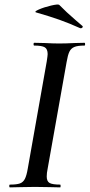

<svg xmlns="http://www.w3.org/2000/svg" viewBox="-20 -810 388 830"><path d="M23 -12Q52 -12 66 -17Q80 -22 87.5 -36.5Q95 -51 100 -81L182 -544Q186 -570 186 -576Q186 -598 173.5 -605.5Q161 -613 128 -613Q125 -613 125 -619Q125 -625 128 -625L173 -624Q211 -622 235 -622Q265 -622 303 -624L345 -625Q348 -625 348 -619Q348 -613 345 -613Q316 -613 301.5 -607Q287 -601 280 -586.5Q273 -572 268 -542L186 -81Q182 -62 182 -47Q182 -26 194.5 -19Q207 -12 240 -12Q242 -12 242 -6Q242 0 240 0Q213 0 197 -1L131 -2L69 -1Q52 0 23 0Q20 0 20 -6Q20 -12 23 -12ZM137 -756Q125 -759 148 -769Q171 -779 201 -786Q231 -793 236 -789Q266 -758 308 -722Q318 -714 336 -698Q338 -696 338 -695Q338 -692 334.5 -689.5Q331 -687 327 -688Q278 -710 237 -724.5Q196 -739 137 -756Z"/></svg>

Font: Cormorant Infant SemiBold
Style: Italic
Weight: 600
Italic angle: -10°
Designer: Christian Thalmann (Catharsis Fonts)
Foundry: Catharsis Fonts
Version: Version 4.000